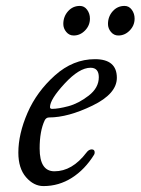

<svg xmlns="http://www.w3.org/2000/svg" viewBox="-20 -614 475 649"><path d="M250 -594Q265 -594 274.5 -581Q284 -568 284 -551Q284 -528 267.5 -511Q251 -494 229 -494Q214 -494 204 -506Q194 -518 194 -533Q194 -558 210 -576Q226 -594 250 -594ZM401 -594Q416 -594 425.5 -581Q435 -568 435 -551Q435 -528 418.5 -511Q402 -494 380 -494Q365 -494 355 -506Q345 -518 345 -533Q345 -558 361 -576Q377 -594 401 -594ZM127 15Q94 15 68 -15Q42 -45 42 -98Q42 -161 73 -232.5Q104 -304 165.5 -359Q227 -414 301 -414Q375 -414 375 -351Q375 -297 292.5 -257Q210 -217 146 -217Q136 -217 131 -207Q114 -171 114 -112Q114 -35 164 -35Q224 -35 272 -98Q280 -109 290 -109Q300 -109 300 -99Q300 -94 298 -91Q267 -41 223 -13Q179 15 127 15ZM286 -385Q248 -385 198.5 -331.5Q149 -278 149 -252Q149 -246 156 -246Q177 -246 211 -255Q245 -264 279.5 -290.5Q314 -317 314 -353Q314 -385 286 -385Z"/></svg>

Font: EB Garamond 12
Style: Italic
Weight: 400
Italic angle: -17°
Version: Version 0.016; ttfautohint (v1.8.4)